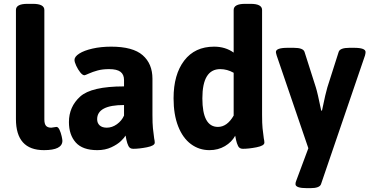

<svg xmlns="http://www.w3.org/2000/svg" viewBox="-20 -774 1928 1000"><path d="M63 -154V-722Q63 -754 123 -754H151Q211 -754 211 -722V-152Q211 -129 219.5 -119Q228 -109 247 -109Q252 -109 260.5 -111Q269 -113 274 -113Q283 -113 290 -98Q297 -83 301 -65Q305 -47 305 -41Q305 8 209 8Q63 8 63 -154Z M339 -138Q339 -218 397.5 -271Q456 -324 626 -324V-357Q626 -386 607.5 -400Q589 -414 548 -414Q514 -414 488.5 -407Q463 -400 443 -391Q423 -382 420 -382Q410 -382 398 -397Q386 -412 377 -431.5Q368 -451 368 -462Q368 -479 393 -495Q418 -511 462 -521Q506 -531 559 -531Q672 -531 723 -486.5Q774 -442 774 -364V-176Q774 -130 776.5 -106Q779 -82 783 -53Q786 -40 786 -31Q786 -15 745.5 -7Q705 1 674 1Q656 1 649 -13.5Q642 -28 638.5 -45Q635 -62 634 -68Q628 -57 610 -39.5Q592 -22 560 -7Q528 8 487 8Q410 8 374.5 -32Q339 -72 339 -138ZM626 -172V-227Q486 -227 486 -153Q486 -133 499 -121Q512 -109 536 -109Q564 -109 589 -127Q614 -145 626 -172Z M884 -262Q884 -386 939.5 -458.5Q995 -531 1095 -531Q1154 -531 1197 -500V-722Q1197 -754 1257 -754H1285Q1345 -754 1345 -722V-176Q1345 -130 1347.5 -106Q1350 -82 1354 -53Q1357 -40 1357 -31Q1357 -15 1316.5 -7Q1276 1 1245 1Q1227 1 1220 -13.5Q1213 -28 1209.5 -44.5Q1206 -61 1205 -67Q1187 -34 1151.5 -13Q1116 8 1071 8Q1017 8 974.5 -23.5Q932 -55 908 -116Q884 -177 884 -262ZM1197 -172V-395Q1163 -414 1127 -414Q1034 -414 1034 -262Q1034 -113 1115 -113Q1163 -113 1197 -172Z M1884 -503Q1884 -496 1881 -485L1652 185Q1645 206 1596 206H1579Q1519 206 1519 185Q1519 176 1523 167L1586 -2L1421 -485Q1417 -499 1417 -503Q1417 -525 1478 -525H1510Q1559 -525 1566 -504L1625 -319Q1634 -291 1653 -198H1657Q1677 -294 1685 -319L1744 -504Q1751 -525 1800 -525H1824Q1884 -525 1884 -503Z"/></svg>

Font: Asap-Bold
Style: Bold
Weight: 700
Designer: Pablo Cosgaya
Foundry: Omnibus-Type
Version: Version 2.000; ttfautohint (v1.8)